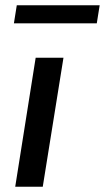

<svg xmlns="http://www.w3.org/2000/svg" viewBox="-20 -712 400 732"><path d="M38 0 116 -492H222L143 0ZM33 -623 44 -692H360L349 -623Z"/></svg>

Font: Nunito Sans 10pt SemiBold
Style: Italic
Weight: 600
Italic angle: -9°
Designer: Vernon Adams
Foundry: Vernon Adams
Version: Version 3.101;gftools[0.9.27]